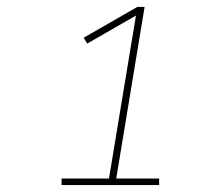

<svg xmlns="http://www.w3.org/2000/svg" viewBox="-20 -858 640 555"><path d="M158 -323V-342H295L373 -813L232 -732L222 -749L377 -838H398L316 -342H440V-323Z"/></svg>

Font: Iosevka SS04 Thin Extended
Style: Italic
Weight: 100
Width: 7
Italic angle: -9°
Monospace: yes
Designer: Belleve Invis
Foundry: Belleve Invis
Version: Version 19.0.0; ttfautohint (v1.8.4)